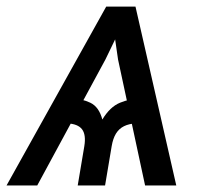

<svg xmlns="http://www.w3.org/2000/svg" viewBox="-39 -566 630 586"><path d="M403.8 0 321.3 -384.3 297.9 -545.9H374.5L499 0ZM198.2 0 218.3 -119.6Q224.1 -154.8 211.4 -171.4Q198.7 -188 166 -189.5L178.7 -265.1Q210.4 -265.1 236.8 -252.4Q263.2 -239.7 273.4 -201.2Q296.4 -239.7 327.1 -252.4Q357.9 -265.1 389.6 -265.1L377 -189.5Q355 -188.5 339.6 -180.9Q324.2 -173.3 314.9 -158.2Q305.7 -143.1 301.8 -119.6L281.7 0ZM-19 0 285.2 -545.9H360.8L282.7 -384.3L74.7 0Z"/></svg>

Font: Inter Variable
Style: Italic
Weight: 400
Italic angle: -9.39999°
Designer: Rasmus Andersson
Foundry: rsms
Version: Version 4.001;git-9221beed3